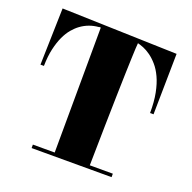

<svg xmlns="http://www.w3.org/2000/svg" viewBox="-124 -816 939 941"><g transform="rotate(20 346.0 -345.5)"><path d="M137.2 -16.1H251L253.9 -668.9H244.1V-668Q193.4 -664.1 152.3 -634.3Q134.8 -621.6 118.2 -602.1Q101.6 -582.5 88.1 -553.7Q74.7 -524.9 65.9 -486.3Q57.1 -447.8 56.2 -397H38.1L45.9 -692.9L647 -674.8L642.1 -357.9H624Q624.5 -417 615.7 -461.4Q606.9 -505.9 591.8 -538.3Q576.7 -570.8 557.6 -592.5Q538.6 -614.3 519 -628.2Q499.5 -642.1 481.7 -649.2Q463.9 -656.2 451.2 -659.2Q450.2 -649.4 449.2 -630.4Q448.2 -611.3 447 -578.6Q445.8 -545.9 444.3 -497.3Q442.9 -448.7 441.2 -380.4Q439.5 -312 437.7 -221.9Q436 -131.8 434.1 -16.1H554.2V2H137.2Z"/></g></svg>

Font: Purple Purse
Style: Regular
Weight: 400
Designer: Astigmatic (AOETI)
Foundry: Astigmatic (AOETI)
Version: Version 1.000